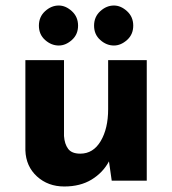

<svg xmlns="http://www.w3.org/2000/svg" viewBox="-20 -655 624 696"><path d="M213 21Q154 21 114 -15.5Q74 -52 72 -110V-437H212V-162Q214 -133 227 -115.5Q240 -98 271 -98Q318 -98 345 -143.5Q372 -189 372 -259V-437H512V0H385L375 -70Q353 -29 312 -4Q271 21 213 21ZM121 -562Q121 -594 143.5 -614.5Q166 -635 193 -635Q218 -635 240.5 -614.5Q263 -594 263 -562Q263 -530 240.5 -510Q218 -490 193 -490Q166 -490 143.5 -510Q121 -530 121 -562ZM321 -562Q321 -594 343.5 -614.5Q366 -635 393 -635Q418 -635 440.5 -614.5Q463 -594 463 -562Q463 -530 440.5 -510Q418 -490 393 -490Q366 -490 343.5 -510Q321 -530 321 -562Z"/></svg>

Font: Reem Kufi Ink
Style: Bold
Weight: 700
Designer: Khaled Hosny
Version: Version 1.002